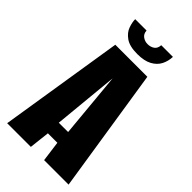

<svg xmlns="http://www.w3.org/2000/svg" viewBox="-229 -797 860 860"><g transform="rotate(45 200.5 -367.5)"><path d="M6 0 100 -591H303L395 0H240L227 -97H167L156 0ZM168 -165H227L198 -476ZM199 -631Q150 -631 124.5 -649Q99 -667 90.5 -691.5Q82 -716 82 -735H154Q155 -715 169 -705Q183 -695 200 -695Q219 -695 232.5 -704.5Q246 -714 247 -735H321Q320 -707 308 -683.5Q296 -660 269.5 -645.5Q243 -631 199 -631Z"/></g></svg>

Font: Alumni Sans Thin ExtraBold
Style: Regular
Weight: 800
Version: Version 1.018